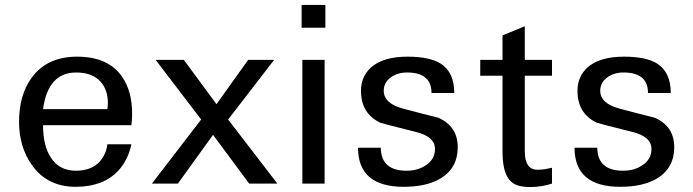

<svg xmlns="http://www.w3.org/2000/svg" viewBox="-20 -742 2802 776"><path d="M514 -283Q514 -257 511 -236H154Q154 -153 185 -106Q219 -52 287 -52Q349 -52 383 -89Q409 -118 414 -159H511Q498 -96 458 -52Q397 13 286 13Q171 13 109 -75Q57 -148 57 -250Q57 -358 108 -428Q170 -513 292 -513Q420 -513 476 -428Q514 -370 514 -283ZM414 -301Q416 -313 416 -325Q416 -379 387 -411Q354 -449 288 -449Q174 -449 154 -301Z M1101 0H987L841 -197L699 0H594L793 -259L609 -500H723L855 -321L983 -500H1088L902 -259Z M1295 -630H1199V-722H1295ZM1292 0H1202V-500H1292Z M1830 -147Q1830 -63 1761 -21Q1704 13 1612 13Q1427 13 1427 -145H1519Q1520 -52 1623 -52Q1669 -52 1701 -74Q1738 -98 1738 -140Q1738 -190 1660 -209Q1524 -243 1517 -246Q1439 -283 1439 -375Q1439 -432 1479 -469Q1528 -513 1627 -513Q1716 -513 1761 -485Q1816 -450 1816 -366H1724Q1724 -449 1625 -449Q1586 -449 1558.5 -428.5Q1531 -408 1531 -375Q1531 -324 1609 -303Q1680 -284 1752 -266Q1830 -231 1830 -147Z M2211 0Q2193 6 2170.5 10Q2148 14 2122 14Q2094 14 2073 7.5Q2052 1 2038.5 -15.5Q2025 -32 2018 -60Q2011 -88 2011 -131V-436H1921V-500H2011V-599L2101 -636V-500H2211V-436H2101V-131Q2101 -56 2152 -56Q2169 -56 2184 -58.5Q2199 -61 2211 -64Z M2705 -147Q2705 -63 2636 -21Q2579 13 2487 13Q2302 13 2302 -145H2394Q2395 -52 2498 -52Q2544 -52 2576 -74Q2613 -98 2613 -140Q2613 -190 2535 -209Q2399 -243 2392 -246Q2314 -283 2314 -375Q2314 -432 2354 -469Q2403 -513 2502 -513Q2591 -513 2636 -485Q2691 -450 2691 -366H2599Q2599 -449 2500 -449Q2461 -449 2433.5 -428.5Q2406 -408 2406 -375Q2406 -324 2484 -303Q2555 -284 2627 -266Q2705 -231 2705 -147Z"/></svg>

Font: Mingzat
Style: Regular
Weight: 400
Designer: Jason Glavy (Lepcha), Lorna Priest (Lepcha additions), Walt Agee (Sophia), Victor Gaultney (Sophia)
Foundry: SIL International
Version: Version 0.100